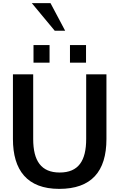

<svg xmlns="http://www.w3.org/2000/svg" viewBox="-20 -1199 767 1232"><path d="M63 -307C63 -107 154 13 360 13C565 13 663 -97 663 -307V-722H533V-307C533 -168 484 -92 363 -92C244 -92 193 -167 193 -307V-722H63ZM195 -797H298V-910H195ZM429 -797H532V-910H429ZM398 -1002 304 -1179H184L331 -1002Z"/></svg>

Font: Perun SemiBold
Style: Regular
Weight: 600
Foundry: Copyright (c) Stefan Peev, Context Ltd, 2016
Version: Version 1.089